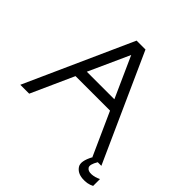

<svg xmlns="http://www.w3.org/2000/svg" viewBox="-217 -891 1208 1208"><g transform="rotate(45 387.0 -286.5)"><path d="M237.8 -354H482.9L360.8 -626ZM721.2 0H689Q661.1 46.9 672.9 64.9Q684.6 83 714.4 81.5Q743.7 80.1 773.9 64.9V126Q737.8 145 692.4 140.6Q647 136.2 626 104Q605 71.8 644 0H642.1L514.2 -284.2H207L79.1 0H0L320.8 -713.9H399.9Z"/></g></svg>

Font: Arcon-Regular
Style: Regular
Weight: 400
Designer: M. Zarth
Foundry: martin zarth - visuelle & digitale kommunikation
Version: Version 1.131;PS 001.131;hotconv 1.0.70;makeotf.lib2.5.58329